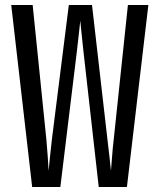

<svg xmlns="http://www.w3.org/2000/svg" viewBox="-20 -750 640 770"><path d="M109 0 25 -730H111L166 -190Q169 -157 171.5 -121.5Q174 -86 175 -65Q177 -86 180.5 -121.5Q184 -157 188 -190L256 -730H349L411 -190Q415 -157 419 -121.5Q423 -86 425 -65Q427 -86 429.5 -121.5Q432 -157 436 -190L493 -730H575L489 0H376L314 -550Q310 -584 307 -616.5Q304 -649 302 -667Q300 -649 296.5 -616.5Q293 -584 289 -550L222 0Z"/></svg>

Font: Liga JetBrainsMono Nerd Font
Style: Regular
Weight: 400
Designer: Philipp Nurullin, Konstantin Bulenkov
Foundry: JetBrains
Version: Version 2.225; ttfautohint (v1.8.3)